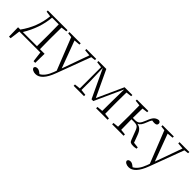

<svg xmlns="http://www.w3.org/2000/svg" viewBox="139 -1514 2779 2779"><g transform="rotate(45 1528.5 -124.5)"><path d="M125 -30.3H414.1Q416 -139.6 416 -225.6V-282.2Q416 -367.2 414.1 -476.6H277.3Q257.8 -249 125 -30.3ZM475.6 -30.3H570.3L567.4 158.2H533.2L513.7 0H84L63.5 158.2H30.3L27.3 -30.3H74.2Q220.7 -232.4 244.1 -470.7L160.2 -482.4V-506.8H563.5V-482.4L475.6 -471.7Q473.6 -362.3 473.6 -282.2V-225.6Q473.6 -139.6 475.6 -30.3Z M1150.4 -506.8V-481.4L1083 -473.6L886.7 51.8Q804.7 271.5 683.6 271.5Q651.4 271.5 626.5 258.3Q601.6 245.1 598.6 222.7Q604.5 190.4 648.4 190.4Q676.8 190.4 713.9 220.7L725.6 230.5Q803.7 190.4 851.6 61.5L867.2 18.6L671.9 -473.6L602.5 -481.4V-506.8H833V-481.4L740.2 -472.7L895.5 -55.7L1044.9 -472.7L949.2 -481.4V-506.8Z M1890.6 -482.4 1804.7 -471.7Q1802.7 -362.3 1802.7 -282.2V-225.6Q1802.7 -145.5 1804.7 -36.1L1890.6 -27.3V0H1655.3V-27.3L1745.1 -36.1Q1745.1 -67.4 1745.6 -138.7Q1746.1 -210 1746.1 -222.7L1750 -480.5L1552.7 -44.9H1516.6L1310.5 -482.4L1318.4 -223.6V-37.1L1407.2 -27.3V0H1195.3V-27.3L1285.2 -37.1V-470.7L1195.3 -482.4V-506.8H1357.4L1547.9 -101.6L1731.4 -506.8H1890.6Z M2396.5 -35.2 2482.4 -25.4V0Q2443.4 7.8 2422.9 7.8Q2381.8 7.8 2365.2 -2Q2348.6 -11.7 2338.9 -40L2290 -168Q2271.5 -218.8 2250 -233.9Q2228.5 -249 2179.7 -249H2129.9Q2129.9 -117.2 2132.8 -36.1L2217.8 -27.3V0H1983.4V-27.3L2068.4 -36.1Q2070.3 -145.5 2070.3 -225.6V-282.2Q2070.3 -363.3 2068.4 -472.7L1983.4 -482.4V-506.8H2217.8V-482.4L2132.8 -471.7Q2129.9 -392.6 2129.9 -277.3H2178.7Q2221.7 -277.3 2245.1 -299.3Q2268.6 -321.3 2295.9 -391.6Q2320.3 -459 2348.1 -487.3Q2376 -515.6 2419.9 -521.5Q2455.1 -513.7 2455.1 -483.4Q2455.1 -444.3 2403.3 -444.3Q2377 -444.3 2354.5 -449.2Q2335.9 -423.8 2321.3 -380.9Q2301.8 -328.1 2282.7 -301.8Q2263.7 -275.4 2236.3 -264.6Q2280.3 -255.9 2306.6 -230.5Q2333 -205.1 2353.5 -150.4Z M3056.6 -506.8V-481.4L2989.3 -473.6L2793 51.8Q2710.9 271.5 2589.8 271.5Q2557.6 271.5 2532.7 258.3Q2507.8 245.1 2504.9 222.7Q2510.7 190.4 2554.7 190.4Q2583 190.4 2620.1 220.7L2631.8 230.5Q2710 190.4 2757.8 61.5L2773.4 18.6L2578.1 -473.6L2508.8 -481.4V-506.8H2739.3V-481.4L2646.5 -472.7L2801.8 -55.7L2951.2 -472.7L2855.5 -481.4V-506.8Z"/></g></svg>

Font: GenYoMin TW TTF ExtraLight
Style: Regular
Weight: 250
Version: Version 1.300